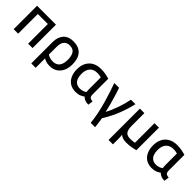

<svg xmlns="http://www.w3.org/2000/svg" viewBox="228 -1684 3023 3023"><g transform="rotate(45 1739.5 -173.0)"><path d="M79 0V-521H500V0H402V-438H179V0Z M656 185V-291Q656 -400 713.5 -465.5Q771 -531 882 -531Q1002 -531 1064.5 -462Q1127 -393 1127 -260Q1127 -182 1099 -120.5Q1071 -59 1017.5 -24Q964 11 886 11Q840 11 806.5 -0.5Q773 -12 754 -24V185ZM872 -75Q927 -75 960.5 -99Q994 -123 1009 -164.5Q1024 -206 1024 -260Q1024 -347 992.5 -396Q961 -445 884 -445Q824 -445 789 -405.5Q754 -366 754 -280V-110Q802 -75 872 -75Z M1467 11Q1389 11 1336 -23.5Q1283 -58 1256 -119Q1229 -180 1229 -260Q1229 -343 1261.5 -404Q1294 -465 1353.5 -498Q1413 -531 1494 -531Q1551 -531 1603.5 -521Q1656 -511 1684 -501V-155Q1684 -122 1692.5 -105.5Q1701 -89 1718.5 -82.5Q1736 -76 1763 -73L1750 10Q1660 8 1621 -40Q1597 -22 1559 -5.5Q1521 11 1467 11ZM1476 -75Q1516 -75 1546 -87.5Q1576 -100 1591 -112Q1586 -139 1586 -170V-433Q1577 -436 1553 -440.5Q1529 -445 1497 -445Q1419 -445 1375 -396Q1331 -347 1331 -258Q1331 -205 1345.5 -164Q1360 -123 1392 -99Q1424 -75 1476 -75Z M1980 185Q1971 93 1950.5 -5.5Q1930 -104 1903 -199Q1876 -294 1848.5 -377Q1821 -460 1799 -521H1905Q1919 -485 1934.5 -434.5Q1950 -384 1966.5 -327Q1983 -270 1998 -212.5Q2013 -155 2024 -104Q2047 -144 2069.5 -196.5Q2092 -249 2112 -307Q2132 -365 2147 -420.5Q2162 -476 2170 -521H2270Q2244 -401 2191.5 -264Q2139 -127 2053 8Q2062 54 2067.5 98.5Q2073 143 2077 185Z M2369 177V-521H2469V-247Q2469 -151 2498 -113.5Q2527 -76 2595 -76Q2628 -76 2655.5 -79.5Q2683 -83 2694 -86V-521H2793V-18Q2760 -9 2708.5 0.5Q2657 10 2590 10Q2546 10 2514 -1Q2482 -12 2462 -31Q2465 -4 2466 24Q2467 52 2467 83V177Z M3162 11Q3084 11 3031 -23.5Q2978 -58 2951 -119Q2924 -180 2924 -260Q2924 -343 2956.5 -404Q2989 -465 3048.5 -498Q3108 -531 3189 -531Q3246 -531 3298.5 -521Q3351 -511 3379 -501V-155Q3379 -122 3387.5 -105.5Q3396 -89 3413.5 -82.5Q3431 -76 3458 -73L3445 10Q3355 8 3316 -40Q3292 -22 3254 -5.5Q3216 11 3162 11ZM3171 -75Q3211 -75 3241 -87.5Q3271 -100 3286 -112Q3281 -139 3281 -170V-433Q3272 -436 3248 -440.5Q3224 -445 3192 -445Q3114 -445 3070 -396Q3026 -347 3026 -258Q3026 -205 3040.5 -164Q3055 -123 3087 -99Q3119 -75 3171 -75Z"/></g></svg>

Font: Ubuntu Sans Medium
Style: Regular
Weight: 500
Designer: Dalton Maag Ltd
Foundry: Dalton Maag Ltd
Version: Version 1.006; ttfautohint (v1.8.4.7-5d5b)